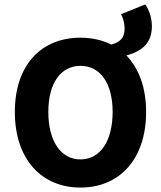

<svg xmlns="http://www.w3.org/2000/svg" viewBox="-20 -834 724 866"><path d="M343 12C519 12 639 -116 639 -329C639 -440 606 -526 550 -584C626 -604 665 -644 665 -716C665 -756 651 -792 635 -814L526 -770C534 -755 542 -731 542 -705C542 -662 521 -644 482 -633C442 -653 395 -664 343 -664C167 -664 47 -542 47 -329C47 -116 167 12 343 12ZM343 -115C254 -115 198 -198 198 -329C198 -459 254 -537 343 -537C432 -537 488 -459 488 -329C488 -198 432 -115 343 -115Z"/></svg>

Font: Giro Sans Regular
Style: Bold
Weight: 700
Designer: Paul D. Hunt
Foundry: Adobe Systems Incorporated
Version: Version 1.000;PS 1.0;hotconv 1.0.88;makeotf.lib2.5.647800